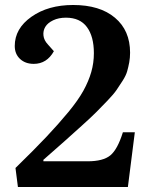

<svg xmlns="http://www.w3.org/2000/svg" viewBox="-20 -749 593 769"><path d="M39.1 -564.9Q39.1 -634.8 106 -681.9Q172.9 -729 272.9 -729Q379.9 -729 440.4 -678Q501 -627 501 -538.1Q501 -517.6 497.6 -499Q494.1 -480.5 489.3 -463.4Q484.4 -446.3 471.4 -426Q458.5 -405.8 447 -388.9Q435.5 -372.1 410.9 -346.4Q386.2 -320.8 366.2 -300.5Q346.2 -280.3 307.6 -245.6Q269 -210.9 238.3 -183.3Q207.5 -155.8 153.8 -108.9V-103H331.1Q393.1 -103 421.9 -126.7Q450.7 -150.4 472.2 -219.2H520L492.2 0H51.8L42 -76.2Q117.2 -149.4 165.8 -200.9Q214.4 -252.4 253.7 -300Q293 -347.7 314 -385.7Q335 -423.8 345.5 -460.4Q356 -497.1 356 -536.1Q356 -603 328.1 -640.6Q300.3 -678.2 244.1 -678.2Q214.8 -678.2 192.9 -667.7Q170.9 -657.2 161.4 -641.4Q151.9 -625.5 154.1 -606.4Q156.2 -587.4 171.9 -570.8L195.8 -543.9Q167.5 -493.2 115.2 -493.2Q81.5 -493.2 60.3 -512.9Q39.1 -532.7 39.1 -564.9Z"/></svg>

Font: Literata SemiBold
Style: Italic
Weight: 650
Italic angle: -2.39999°
Designer: Latin by Veronika Burian and Jose Scaglione. Greek by Irene Vlachou. Cyrillic by Vera Evstafieva
Foundry: TypeTogether
Version: Version 3.021